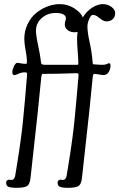

<svg xmlns="http://www.w3.org/2000/svg" viewBox="-20 -730 580 933"><path d="M100.6 -378.4Q84.5 -378.4 70.1 -371.8Q55.7 -365.2 51.8 -365.2Q44.9 -365.2 42.5 -367.9Q40 -370.6 40 -380.9Q40 -391.6 47.9 -408.2Q55.7 -424.8 64.5 -424.8Q69.3 -424.8 80.3 -422.4Q91.3 -419.9 104.5 -419.9Q107.4 -419.9 108.6 -420.4Q109.9 -420.9 110.4 -424.1Q110.8 -427.2 110.8 -434.6Q110.4 -454.6 104.2 -487.1Q98.1 -519.5 98.1 -541Q98.1 -579.6 114 -612.5Q129.9 -645.5 155 -666.3Q180.2 -687 210.4 -698.5Q240.7 -710 270.5 -710Q309.6 -710 341.8 -689Q374 -668 382.3 -645.5Q400.9 -675.8 428 -692.9Q455.1 -710 480.5 -710Q502.9 -710 521.2 -696.8Q539.6 -683.6 539.6 -665.5Q539.6 -647 527.3 -636.5Q515.1 -626 498.5 -626Q482.4 -626 464.1 -641.8Q445.8 -657.7 431.6 -657.7Q421.9 -657.7 413.3 -637.5Q404.8 -617.2 404.8 -601.6Q404.8 -573.2 415.8 -523.4Q426.8 -473.6 429.7 -430.7Q429.7 -426.8 430.4 -424.3Q431.2 -421.9 431.4 -420.4Q431.6 -418.9 433.3 -418.2Q435.1 -417.5 435.5 -417.2Q436 -417 438.7 -417Q441.4 -417 441.9 -417Q464.8 -415 478 -415Q491.7 -415 499.3 -418.9Q506.8 -422.9 508.3 -422.9Q517.1 -422.9 517.1 -412.6Q517.1 -390.1 505.4 -376Q497.1 -365.2 482.9 -365.2Q474.6 -365.2 460.2 -368.2Q445.8 -371.1 437.5 -371.1Q432.6 -371.1 430.7 -356L413.1 -181.6Q405.8 -112.8 378.4 134.3Q375 167.5 358.9 175.3Q344.2 182.6 312 182.6Q280.3 182.6 270 177.2Q259.8 171.9 259.8 157.2Q259.8 150.4 264.2 146.7Q268.6 143.1 274.9 143.1Q277.3 143.1 280.3 143.8Q283.2 144.5 284.7 144.5Q300.3 144.5 303.7 124.5Q306.2 109.9 313 67.6Q319.8 25.4 323 3.9Q326.2 -17.6 331.8 -58.6Q337.4 -99.6 342 -145.5Q346.7 -191.4 351.6 -248L361.3 -358.9Q361.8 -364.7 361.6 -368.2Q361.3 -371.6 358.9 -373Q356.4 -374.5 350.6 -374.5L346.7 -374Q342.3 -374 334.5 -373.8Q326.7 -373.5 316.4 -373.3Q306.2 -373 292 -372.6Q277.8 -372.1 262.2 -371.8Q246.6 -371.6 227.1 -371.3Q207.5 -371.1 187.5 -371.1Q182.6 -371.1 180.7 -356L163.1 -181.6Q155.8 -112.8 128.4 134.3Q125 167.5 108.9 175.3Q94.2 182.6 62 182.6Q30.3 182.6 20 177.2Q9.8 171.9 9.8 157.2Q9.8 150.4 14.2 146.7Q18.6 143.1 24.9 143.1Q27.3 143.1 30.3 143.8Q33.2 144.5 34.7 144.5Q50.3 144.5 53.7 124.5Q56.2 109.9 63 67.6Q69.8 25.4 73 3.9Q76.2 -17.6 81.8 -58.6Q87.4 -99.6 92 -145.5Q96.7 -191.4 101.6 -248L111.3 -362.8Q111.8 -368.7 111.6 -372.1Q111.3 -375.5 108.9 -377Q106.4 -378.4 100.6 -378.4ZM202.1 -415H354.5Q357.4 -415 358.6 -415.5Q359.9 -416 360.4 -419.2Q360.8 -422.4 360.8 -429.7Q360.4 -446.8 357.4 -482.4Q354.5 -518.1 354.5 -541Q354.5 -557.1 356.9 -575.2Q351.1 -573.2 343.3 -573.2Q320.8 -573.2 307.9 -584.5Q294.9 -595.7 294.9 -610.4Q294.9 -620.1 297.6 -627.7Q300.3 -635.3 300.3 -641.6Q300.3 -653.3 287.6 -660.2Q274.9 -667 251.5 -667Q210.9 -667 182.9 -642.3Q154.8 -617.7 154.8 -581.5Q154.8 -557.6 164.8 -511.7Q174.8 -465.8 179.7 -425.3Q180.2 -419.4 185.1 -417.2Q189.9 -415 202.1 -415Z"/></svg>

Font: Cooper*
Style: Italic
Weight: 400
Italic angle: -7°
Designer: Owen Earl
Foundry: indestructible type*
Version: Version 0.001